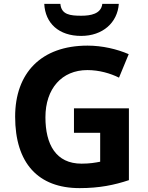

<svg xmlns="http://www.w3.org/2000/svg" viewBox="-20 -959 764 989"><path d="M592 -939H507C501 -887 446 -878 399 -878C342 -878 296 -883 291 -939H208C213 -839 283 -774 398 -774C509 -774 585 -842 592 -939ZM361 -401V-275H496V-126C470 -121 443 -116 400 -116C268 -116 214 -215 214 -355C214 -502 298 -598 430 -598C491 -598 549 -581 593 -559L643 -680C583 -706 507 -724 431 -724C191 -724 58 -582 58 -358C58 -118 177 10 390 10C492 10 569 -6 644 -31V-401Z"/></svg>

Font: Noto Sans Malayalam
Style: Bold
Weight: 700
Designer: Jelle Bosma - Monotype Design Team
Foundry: Monotype Imaging Inc.
Version: Version 2.104